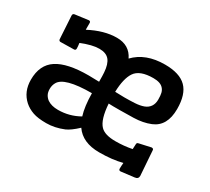

<svg xmlns="http://www.w3.org/2000/svg" viewBox="-121 -767 1108 1014"><g transform="rotate(30 432.5 -260.0)"><path d="M442.4 -494.1Q508.3 -563 625.5 -563Q715.3 -563 756.6 -521.7Q797.9 -480.5 797.9 -391.1Q797.9 -286.6 722.7 -255.9Q678.7 -237.8 622.1 -236.3Q565.4 -234.9 538.1 -234.9H497.1Q483.9 -234.9 470.2 -235.8Q476.6 -141.6 508.8 -108.4Q535.2 -81.1 600.1 -81.1Q651.4 -81.1 700.2 -90.8L701.7 -121.6Q702.1 -127.4 704.3 -129.4Q706.5 -131.3 712.4 -132.8L782.7 -148.4Q794.4 -148.4 794.9 -139.2L805.7 12.2Q805.7 31.2 784.2 33.7L703.1 43.5Q692.4 43.5 692.4 32.7Q692.4 16.6 694.3 -2.9Q634.8 12.7 555.2 12.7Q453.6 12.7 408.7 -52.7Q368.7 -15.1 340.3 -2.9Q287.1 19 235.8 19Q184.6 19 154.1 8.3Q123.5 -2.4 100.6 -22.5Q51.3 -66.9 51.3 -139.6Q51.3 -230.5 113.3 -271Q175.3 -311.5 304.2 -311.5Q335 -311.5 368.7 -310.1Q368.7 -349.6 367.2 -366.7Q363.8 -415.5 344.5 -438.7Q325.2 -461.9 283.7 -461.9Q240.2 -461.9 176.3 -435.5Q179.2 -415 179.2 -403.3Q179.2 -391.6 168.5 -391.6L85.9 -390.1Q77.1 -391.6 76.2 -400.9L67.9 -540.5Q67.9 -552.2 78.6 -553.7L160.2 -564.5Q170.4 -564.5 170.4 -553.7V-512.7Q257.8 -558.6 334.7 -558.6Q411.6 -558.6 442.4 -494.1ZM383.3 -106.9Q367.2 -158.2 366.2 -238.8Q198.2 -238.8 170.9 -185.5Q161.6 -168.5 161.6 -147.5Q161.6 -126.5 169.2 -112.8Q176.8 -99.1 189.5 -89.8Q214.4 -72.8 254.4 -72.8Q323.2 -72.8 383.3 -106.9ZM669.9 -449.2Q651.9 -470.2 608.4 -470.2Q525.4 -470.2 497.6 -428.2Q471.2 -388.7 468.8 -306.6Q493.7 -305.2 525.1 -305.2Q556.6 -305.2 587.9 -306.9Q619.1 -308.6 641.1 -316.7Q663.1 -324.7 674.8 -342Q686.5 -359.4 686.5 -384.3Q686.5 -409.2 682.9 -424.1Q679.2 -439 669.9 -449.2Z"/></g></svg>

Font: Wellfleet
Style: Regular
Weight: 400
Designer: Riccardo De Franceschi
Foundry: Riccardo De Franceschi
Version: Version 1.002